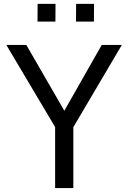

<svg xmlns="http://www.w3.org/2000/svg" viewBox="-20 -950 647 970"><path d="M258.5 0V-308L12 -723H113L305 -390.5L494 -723H595.5L350.5 -307.5V0ZM364 -841 364.5 -930.5H455L454.5 -841ZM169.5 -841 170 -930.5H260.5L260 -841Z"/></svg>

Font: Public Sans Thin
Style: Regular
Weight: 400
Version: Version 2.001